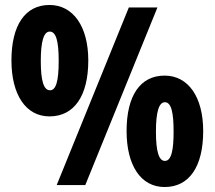

<svg xmlns="http://www.w3.org/2000/svg" viewBox="-20 -744 864 772"><path d="M179 -724C82 -724 26 -644 26 -501C26 -363 84 -276 179 -276C278 -276 335 -358 335 -501C335 -638 274 -724 179 -724ZM613 -714H498L208 0H323ZM180 -617C205 -617 216 -580 216 -499C216 -417 205 -381 181 -381C156 -381 144 -418 144 -499C144 -578 156 -617 180 -617ZM642 -440C544 -440 489 -360 489 -217C489 -79 546 8 642 8C741 8 797 -74 797 -217C797 -354 737 -440 642 -440ZM643 -333C670 -333 678 -287 678 -215C678 -143 670 -97 643 -97C619 -97 607 -134 607 -215C607 -294 619 -333 643 -333Z"/></svg>

Font: Noto Sans Bengali ExtraCondensed ExtraBold
Style: Regular
Weight: 800
Width: 2
Designer: Joana Ranito - Universal Thirst; Jelle Bosma - Monotype Design Team
Foundry: Universal Thirst ehf.
Version: Version 3.000